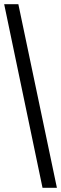

<svg xmlns="http://www.w3.org/2000/svg" viewBox="-20 -780 293 921"><path d="M184 121 0 -760H68L253 121Z"/></svg>

Font: Noto Serif Hebrew Condensed ExtraBold
Style: Regular
Weight: 800
Width: 3
Designer: Monotype Design Team
Foundry: Monotype Imaging Inc.
Version: Version 2.004; ttfautohint (v1.8.4.7-5d5b)